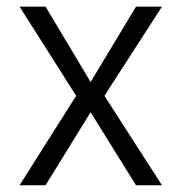

<svg xmlns="http://www.w3.org/2000/svg" viewBox="-20 -550 539 570"><path d="M249 -306.6 383.8 -530.3H460.9L290 -265.6L460.9 0H383.8L249 -216.8L115.2 0H38.1L206.1 -265.6L38.1 -530.3H115.2Z"/></svg>

Font: Pretendard Std Light
Style: Regular
Weight: 300
Designer: Base glyphs from Inter by Rasmus Andersson; Hangeul glyphs from Noto Sans CJK(Source Han Sans) by Jang Soo-young and Kan
Foundry: Kil Hyung-jin
Version: Version 1.309